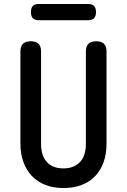

<svg xmlns="http://www.w3.org/2000/svg" viewBox="-20 -938 640 968"><path d="M83 -678Q83 -705 96 -717.5Q109 -730 135 -730Q161 -730 174 -717.5Q187 -705 187 -678V-213Q187 -185 193.5 -162.5Q200 -140 214 -123.5Q228 -107 249.5 -98Q271 -89 300 -89Q329 -89 350.5 -98.5Q372 -108 386 -124Q400 -140 406.5 -163Q413 -186 413 -213V-678Q413 -705 426 -717.5Q439 -730 465 -730Q491 -730 504 -717.5Q517 -705 517 -678V-213Q517 -162 502.5 -121Q488 -80 460 -50.5Q432 -21 391.5 -5.5Q351 10 300 10Q248 10 208 -6Q168 -22 140.5 -51Q113 -80 98 -121.5Q83 -163 83 -213ZM177 -836Q155 -836 145.5 -846Q136 -856 136 -877Q136 -898 145.5 -908Q155 -918 177 -918H423Q444 -918 454 -908Q464 -898 464 -877Q464 -856 454 -846Q444 -836 423 -836Z"/></svg>

Font: Maple Mono Medium
Style: Regular
Weight: 500
Monospace: yes
Designer: subframe7536
Version: Version 7.000